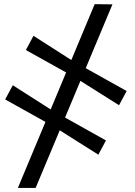

<svg xmlns="http://www.w3.org/2000/svg" viewBox="-20 -776 664 946"><path d="M68 150 446.5 -755.5 534 -754.5 155.5 150ZM464.5 -14 263 -141 213.5 -170 5.5 -286 43 -356 239.5 -230.5 286 -205 502 -84ZM566.5 -257.5 365 -384.5 315.5 -413.5 107.5 -529.5 145 -599.5 341 -474 387.5 -448.5 604 -327.5Z"/></svg>

Font: Merriweather 28pt Medium
Style: Italic
Weight: 500
Italic angle: -7.8°
Version: Version 2.101